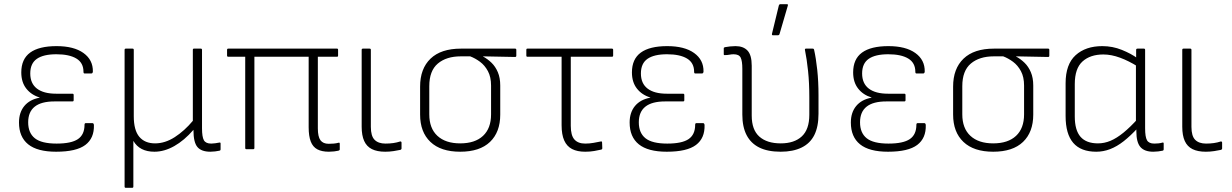

<svg xmlns="http://www.w3.org/2000/svg" viewBox="-20 -715 5902 920"><path d="M249 12Q159 12 115 -23.5Q71 -59 71 -128Q71 -176 96.5 -207Q122 -238 170 -247V-248Q130 -260 106 -290.5Q82 -321 82 -368Q82 -432 124.5 -463Q167 -494 251 -494Q334 -494 380 -461Q426 -428 425 -372Q424 -363 418 -363H385Q380 -363 380 -371Q380 -414 346 -434.5Q312 -455 250 -455Q188 -455 156.5 -433Q125 -411 125 -363Q125 -315 157 -290.5Q189 -266 249 -266H327Q333 -266 333 -260V-235Q333 -229 327 -229H241Q178 -229 146.5 -204Q115 -179 115 -129Q115 -78 147 -52.5Q179 -27 251 -27Q322 -27 353.5 -48.5Q385 -70 385 -117Q385 -125 391 -125H423Q429 -125 430 -116Q432 -53 389 -20.5Q346 12 249 12Z M583 185Q577 185 577 179V-476Q577 -482 583 -482H615Q621 -482 621 -476V-158Q621 -91 647.5 -59.5Q674 -28 723 -28Q771 -28 817.5 -58Q864 -88 904 -136V-476Q904 -482 909 -482H942Q948 -482 948 -476V-100Q948 -59 957 -43Q966 -27 992 -27Q1001 -27 1011 -28.5Q1021 -30 1032 -32Q1037 -33 1037 -27V1Q1037 3 1036 4.5Q1035 6 1032 7Q1024 9 1011 10.5Q998 12 988 12Q945 12 926 -10.5Q907 -33 907 -91V-93Q863 -42 815 -15Q767 12 720 12Q649 12 619 -40V179Q619 185 613 185Z M1556 12Q1522 12 1500.5 0.5Q1479 -11 1469 -37Q1459 -63 1459 -105V-443H1199V-6Q1199 0 1193 0H1161Q1155 0 1155 -6V-443H1074Q1068 -443 1068 -449V-476Q1068 -482 1074 -482H1595Q1600 -482 1600 -476V-449Q1600 -443 1595 -443H1503V-100Q1503 -60 1515.5 -43Q1528 -26 1555 -26Q1567 -26 1579 -27Q1591 -28 1602 -31Q1608 -33 1608 -26V1Q1608 5 1602 7Q1594 9 1581 10.5Q1568 12 1556 12Z M1826 12Q1787 12 1762 -0.5Q1737 -13 1725 -39.5Q1713 -66 1713 -108V-476Q1713 -482 1719 -482H1751Q1757 -482 1757 -476V-107Q1757 -63 1775 -45Q1793 -27 1827 -27Q1847 -27 1864.5 -29.5Q1882 -32 1897 -37Q1904 -38 1904 -31V-4Q1904 1 1899 3Q1886 6 1866 9Q1846 12 1826 12Z M2185 12Q2092 12 2042.5 -35Q1993 -82 1993 -166V-300Q1993 -386 2043 -434Q2093 -482 2189 -482H2448Q2454 -482 2454 -476V-448Q2454 -442 2448 -442L2295 -445V-444Q2317 -432 2335.5 -414Q2354 -396 2365.5 -369Q2377 -342 2377 -305V-166Q2377 -82 2328 -35Q2279 12 2185 12ZM2185 -28Q2256 -28 2294.5 -64Q2333 -100 2333 -167V-305Q2333 -346 2318 -374Q2303 -402 2280 -419Q2257 -436 2233 -445H2188Q2119 -445 2078 -410.5Q2037 -376 2037 -302V-167Q2037 -100 2076 -64Q2115 -28 2185 -28Z M2784 12Q2746 12 2721 -1Q2696 -14 2683.5 -42Q2671 -70 2671 -115V-443H2507Q2502 -443 2502 -449V-476Q2502 -482 2507 -482H2912Q2918 -482 2918 -476V-449Q2918 -443 2912 -443H2715V-112Q2715 -66 2732.5 -46.5Q2750 -27 2784 -27Q2805 -27 2824 -30.5Q2843 -34 2858 -37Q2865 -39 2865 -32L2866 -5Q2866 1 2860 2Q2847 5 2827.5 8.5Q2808 12 2784 12Z M3175 12Q3085 12 3041 -23.5Q2997 -59 2997 -128Q2997 -176 3022.5 -207Q3048 -238 3096 -247V-248Q3056 -260 3032 -290.5Q3008 -321 3008 -368Q3008 -432 3050.5 -463Q3093 -494 3177 -494Q3260 -494 3306 -461Q3352 -428 3351 -372Q3350 -363 3344 -363H3311Q3306 -363 3306 -371Q3306 -414 3272 -434.5Q3238 -455 3176 -455Q3114 -455 3082.5 -433Q3051 -411 3051 -363Q3051 -315 3083 -290.5Q3115 -266 3175 -266H3253Q3259 -266 3259 -260V-235Q3259 -229 3253 -229H3167Q3104 -229 3072.5 -204Q3041 -179 3041 -129Q3041 -78 3073 -52.5Q3105 -27 3177 -27Q3248 -27 3279.5 -48.5Q3311 -70 3311 -117Q3311 -125 3317 -125H3349Q3355 -125 3356 -116Q3358 -53 3315 -20.5Q3272 12 3175 12Z M3721 12Q3659 12 3618.5 -8Q3578 -28 3557.5 -67.5Q3537 -107 3537 -166V-385Q3537 -423 3529 -439Q3521 -455 3495 -455Q3486 -455 3475.5 -453Q3465 -451 3455 -451Q3448 -450 3448 -455V-483Q3448 -486 3449.5 -487Q3451 -488 3454 -489Q3464 -491 3478 -492.5Q3492 -494 3504 -494Q3542 -494 3562 -472.5Q3582 -451 3582 -400V-161Q3582 -93 3618.5 -60.5Q3655 -28 3721 -28Q3786 -28 3822 -61.5Q3858 -95 3858 -165V-248Q3858 -317 3852 -374.5Q3846 -432 3837 -476Q3836 -482 3842 -482H3874Q3880 -482 3881 -476Q3890 -436 3896 -380Q3902 -324 3902 -259V-170Q3902 -108 3882 -68Q3862 -28 3821 -8Q3780 12 3721 12ZM3683 -546Q3678 -546 3679 -553L3712 -689Q3714 -695 3719 -695H3751Q3757 -695 3755 -688L3715 -551Q3713 -546 3708 -546Z M4235 12Q4145 12 4101 -23.5Q4057 -59 4057 -128Q4057 -176 4082.5 -207Q4108 -238 4156 -247V-248Q4116 -260 4092 -290.5Q4068 -321 4068 -368Q4068 -432 4110.5 -463Q4153 -494 4237 -494Q4320 -494 4366 -461Q4412 -428 4411 -372Q4410 -363 4404 -363H4371Q4366 -363 4366 -371Q4366 -414 4332 -434.5Q4298 -455 4236 -455Q4174 -455 4142.5 -433Q4111 -411 4111 -363Q4111 -315 4143 -290.5Q4175 -266 4235 -266H4313Q4319 -266 4319 -260V-235Q4319 -229 4313 -229H4227Q4164 -229 4132.5 -204Q4101 -179 4101 -129Q4101 -78 4133 -52.5Q4165 -27 4237 -27Q4308 -27 4339.5 -48.5Q4371 -70 4371 -117Q4371 -125 4377 -125H4409Q4415 -125 4416 -116Q4418 -53 4375 -20.5Q4332 12 4235 12Z M4739 12Q4646 12 4596.5 -35Q4547 -82 4547 -166V-300Q4547 -386 4597 -434Q4647 -482 4743 -482H5002Q5008 -482 5008 -476V-448Q5008 -442 5002 -442L4849 -445V-444Q4871 -432 4889.5 -414Q4908 -396 4919.5 -369Q4931 -342 4931 -305V-166Q4931 -82 4882 -35Q4833 12 4739 12ZM4739 -28Q4810 -28 4848.5 -64Q4887 -100 4887 -167V-305Q4887 -346 4872 -374Q4857 -402 4834 -419Q4811 -436 4787 -445H4742Q4673 -445 4632 -410.5Q4591 -376 4591 -302V-167Q4591 -100 4630 -64Q4669 -28 4739 -28Z M5233 12Q5159 12 5122.5 -30.5Q5086 -73 5086 -159V-316Q5086 -407 5134 -450.5Q5182 -494 5262 -494Q5311 -494 5355.5 -476Q5400 -458 5430 -436L5432 -396Q5389 -423 5347 -438.5Q5305 -454 5267 -454Q5204 -454 5167 -420.5Q5130 -387 5130 -312V-157Q5130 -91 5157.5 -59.5Q5185 -28 5241 -28Q5272 -28 5301.5 -40.5Q5331 -53 5363.5 -79.5Q5396 -106 5433 -147V-103Q5397 -64 5364.5 -38.5Q5332 -13 5299.5 -0.5Q5267 12 5233 12ZM5506 12Q5464 12 5444.5 -10.5Q5425 -33 5425 -86V-109L5423 -125V-409L5424 -427V-476Q5424 -482 5431 -482H5461Q5467 -482 5467 -476V-100Q5467 -59 5476 -43Q5485 -27 5511 -27Q5520 -27 5530.5 -28Q5541 -29 5551 -32Q5556 -33 5556 -27V1Q5556 3 5555 4.5Q5554 6 5551 7Q5543 9 5530 10.5Q5517 12 5506 12Z M5758 12Q5719 12 5694 -0.5Q5669 -13 5657 -39.5Q5645 -66 5645 -108V-476Q5645 -482 5651 -482H5683Q5689 -482 5689 -476V-107Q5689 -63 5707 -45Q5725 -27 5759 -27Q5779 -27 5796.5 -29.5Q5814 -32 5829 -37Q5836 -38 5836 -31V-4Q5836 1 5831 3Q5818 6 5798 9Q5778 12 5758 12Z"/></svg>

Font: Sofia Sans ExtraLight
Style: Regular
Weight: 250
Version: Version 4.100-B